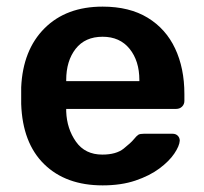

<svg xmlns="http://www.w3.org/2000/svg" viewBox="-20 -550 617 580"><path d="M290 10Q179 10 113.5 -54Q48 -118 44 -236Q44 -245 44 -261Q44 -277 44 -286Q49 -399 114.5 -464.5Q180 -530 290 -530Q371 -530 426 -496.5Q481 -463 509 -403.5Q537 -344 537 -266V-245Q537 -235 530 -228Q523 -221 512 -221H180V-213Q182 -161 209.5 -122Q237 -83 289 -83Q331 -83 353.5 -101Q376 -119 384 -129Q393 -140 398 -143Q403 -146 415 -146H501Q511 -146 517 -140Q523 -134 523 -125Q522 -109 506.5 -86Q491 -63 461.5 -41Q432 -19 389 -4.5Q346 10 290 10ZM180 -305H401V-308Q401 -366 371.5 -402.5Q342 -439 290 -439Q237 -439 208.5 -402.5Q180 -366 180 -308Z"/></svg>

Font: Rubik Medium
Style: Regular
Weight: 500
Designer: Hubert and Fischer
Foundry: Hubert and Fischer
Version: Version 2.300; ttfautohint (v1.8.4.7-5d5b);gftools[0.9.30]